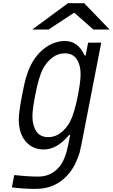

<svg xmlns="http://www.w3.org/2000/svg" viewBox="-20 -937 714 1217"><path d="M490.9 -466.8Q490.9 -524.7 466.5 -561.8Q442.1 -599 390 -599Q346.4 -599 310.2 -570.6Q274.1 -542.3 252 -500Q225.9 -451.2 203.1 -333.3Q185.5 -242.8 185.5 -199.9Q185.5 -141.9 210 -104.8Q234.4 -67.7 286.5 -67.7Q330.1 -67.7 366.2 -96Q402.3 -124.3 424.5 -166.7Q451.2 -217.4 474 -333.3Q490.9 -420.6 490.9 -466.8ZM258.5 10.4Q185.5 10.4 142.3 -41Q99 -92.4 99 -180.3Q99 -224 119.8 -333.3Q129.6 -381.5 134.4 -404.3Q139.3 -427.1 150.1 -461.3Q160.8 -495.4 174.5 -522.8Q211.6 -595.7 269.5 -636.4Q327.5 -677.1 391.9 -677.1Q475.3 -677.1 516.3 -585.3H522.8L538.4 -666.7H621.7L496.1 -20.8Q489.6 10.4 484.7 29.9Q479.8 49.5 462.9 87.9Q446 126.3 421.9 156.9Q339.8 260.4 207 260.4Q130.9 260.4 55.3 250.7L70.3 172.5Q156.9 182.3 222.7 182.3Q305.3 182.3 357.4 118.5Q394.5 72.9 412.8 -20.8L424.5 -81.4H418Q341.1 10.4 258.5 10.4ZM410.8 -916.7H513.7L674.5 -750H571.6L450.5 -856.8L287.8 -750H184.9Z"/></svg>

Font: Monoid
Style: Italic
Weight: 400
Width: 4
Italic angle: -11°
Monospace: yes
Version: Version 0.61